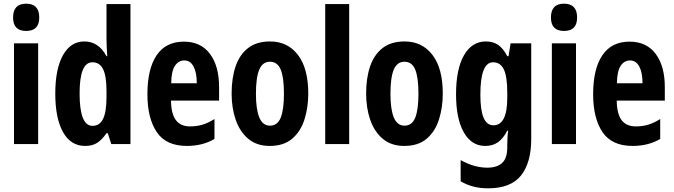

<svg xmlns="http://www.w3.org/2000/svg" viewBox="-20 -782 3660 1042"><path d="M122 -762Q193 -762 193 -687Q193 -614 122 -614Q51 -614 51 -687Q51 -762 122 -762ZM187 -547V0H56V-547Z M442 10Q364 10 322 -65Q280 -140 280 -274Q280 -407 321.5 -482Q363 -557 438 -557Q515 -557 558 -477H562Q560 -508 559 -531Q558 -554 558 -570V-760H688V0H584L565 -59H558Q533 -23 507 -6.5Q481 10 442 10ZM482 -99Q521 -99 539.5 -137Q558 -175 558 -257V-288Q558 -369 539.5 -406.5Q521 -444 481 -444Q412 -444 412 -275Q412 -99 482 -99Z M978 -556Q1070 -556 1119.5 -489.5Q1169 -423 1169 -310V-236H908Q909 -164 934.5 -130Q960 -96 1012 -96Q1047 -96 1078 -105Q1109 -114 1144 -136V-28Q1080 10 994 10Q881 10 830.5 -65.5Q780 -141 780 -270Q780 -408 830 -482Q880 -556 978 -556ZM980 -454Q949 -454 929.5 -425Q910 -396 909 -330H1048Q1048 -388 1030.5 -421Q1013 -454 980 -454Z M1653 -274Q1653 -199 1632.5 -134Q1612 -69 1566 -29.5Q1520 10 1444 10Q1373 10 1327 -29Q1281 -68 1259 -132.5Q1237 -197 1237 -274Q1237 -358 1258.5 -421.5Q1280 -485 1326 -521Q1372 -557 1446 -557Q1541 -557 1597 -484Q1653 -411 1653 -274ZM1369 -273Q1369 -188 1387.5 -144Q1406 -100 1445 -100Q1486 -100 1503.5 -143.5Q1521 -187 1521 -274Q1521 -361 1503.5 -404Q1486 -447 1445 -447Q1405 -447 1387 -404Q1369 -361 1369 -273Z M1875 0H1745V-760H1875Z M2383 -274Q2383 -199 2362.5 -134Q2342 -69 2296 -29.5Q2250 10 2174 10Q2103 10 2057 -29Q2011 -68 1989 -132.5Q1967 -197 1967 -274Q1967 -358 1988.5 -421.5Q2010 -485 2056 -521Q2102 -557 2176 -557Q2271 -557 2327 -484Q2383 -411 2383 -274ZM2099 -273Q2099 -188 2117.5 -144Q2136 -100 2175 -100Q2216 -100 2233.5 -143.5Q2251 -187 2251 -274Q2251 -361 2233.5 -404Q2216 -447 2175 -447Q2135 -447 2117 -404Q2099 -361 2099 -273Z M2617 -557Q2655 -557 2682.5 -539Q2710 -521 2733 -477H2740L2751 -547H2863V-28Q2863 101 2807.5 170.5Q2752 240 2629 240Q2585 240 2549 230.5Q2513 221 2480 202V87Q2520 109 2555.5 118.5Q2591 128 2625 128Q2676 128 2704.5 103Q2733 78 2733 16V7Q2733 -10 2734 -32Q2735 -54 2738 -73H2733Q2711 -30 2682.5 -10Q2654 10 2613 10Q2539 10 2497 -64Q2455 -138 2455 -270Q2455 -407 2498 -482Q2541 -557 2617 -557ZM2656 -444Q2587 -444 2587 -268Q2587 -184 2604.5 -143Q2622 -102 2658 -102Q2733 -102 2733 -252V-279Q2733 -366 2714.5 -405Q2696 -444 2656 -444Z M3041 -762Q3112 -762 3112 -687Q3112 -614 3041 -614Q2970 -614 2970 -687Q2970 -762 3041 -762ZM3106 -547V0H2975V-547Z M3397 -556Q3489 -556 3538.5 -489.5Q3588 -423 3588 -310V-236H3327Q3328 -164 3353.5 -130Q3379 -96 3431 -96Q3466 -96 3497 -105Q3528 -114 3563 -136V-28Q3499 10 3413 10Q3300 10 3249.5 -65.5Q3199 -141 3199 -270Q3199 -408 3249 -482Q3299 -556 3397 -556ZM3399 -454Q3368 -454 3348.5 -425Q3329 -396 3328 -330H3467Q3467 -388 3449.5 -421Q3432 -454 3399 -454Z"/></svg>

Font: Noto Sans Lao ExtraCondensed
Style: Bold
Weight: 700
Width: 2
Designer: Monotype Design Team
Foundry: Monotype Imaging Inc.
Version: Version 2.003; ttfautohint (v1.8.4.7-5d5b)